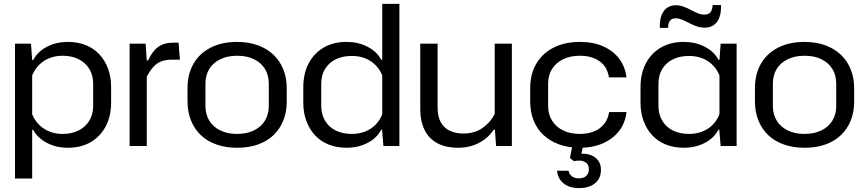

<svg xmlns="http://www.w3.org/2000/svg" viewBox="-20 -749 4439 985"><path d="M57 167V-525H139L145 -441H150Q174 -485 221.5 -509.5Q269 -534 328 -534Q379 -534 420 -517.5Q461 -501 489.5 -470.5Q518 -440 534 -397.5Q550 -355 550 -303V-223Q550 -153 522.5 -101Q495 -49 445.5 -20Q396 9 328 9Q269 9 221.5 -15.5Q174 -40 150 -83H145V167ZM301 -62Q348 -62 383 -79.5Q418 -97 438 -129.5Q458 -162 458 -206V-318Q458 -364 438 -396Q418 -428 383 -445.5Q348 -463 301 -463Q247 -463 206 -436.5Q165 -410 145 -362V-163Q165 -115 206 -88.5Q247 -62 301 -62Z M645 0V-525H727L733 -439H740Q761 -486 791 -508Q821 -530 869 -530H896L903 -443H863Q830 -443 807 -434Q784 -425 767 -406Q750 -387 733 -356V0Z M1196 9Q1138 9 1091 -7.5Q1044 -24 1011 -55Q978 -86 960 -130.5Q942 -175 942 -230V-296Q942 -369 973 -422.5Q1004 -476 1061.5 -505Q1119 -534 1196 -534Q1255 -534 1302 -517Q1349 -500 1382 -469Q1415 -438 1433 -394Q1451 -350 1451 -296V-230Q1451 -157 1420 -103Q1389 -49 1332 -20Q1275 9 1196 9ZM1196 -62Q1246 -62 1283 -80Q1320 -98 1339.5 -130.5Q1359 -163 1359 -205V-320Q1359 -363 1339.5 -395Q1320 -427 1283.5 -445Q1247 -463 1197 -463Q1147 -463 1110 -445Q1073 -427 1053.5 -395Q1034 -363 1034 -320V-205Q1034 -163 1053.5 -130.5Q1073 -98 1110 -80Q1147 -62 1196 -62Z M1758 9Q1707 9 1666 -7.5Q1625 -24 1596.5 -54.5Q1568 -85 1552 -127.5Q1536 -170 1536 -221V-302Q1536 -372 1563.5 -424Q1591 -476 1640.5 -505Q1690 -534 1758 -534Q1817 -534 1865 -509.5Q1913 -485 1936 -442H1941V-729H2029V0H1947L1940 -84H1936Q1913 -40 1865 -15.5Q1817 9 1758 9ZM1785 -62Q1840 -62 1881 -88.5Q1922 -115 1941 -163V-362Q1922 -409 1881 -435.5Q1840 -462 1785 -462Q1738 -462 1703 -445Q1668 -428 1648 -396Q1628 -364 1628 -318V-206Q1628 -162 1648 -129Q1668 -96 1703 -79Q1738 -62 1785 -62Z M2606 -525V0H2525L2519 -83H2512Q2485 -41 2437.5 -16Q2390 9 2330 9Q2266 9 2222.5 -15Q2179 -39 2157.5 -83.5Q2136 -128 2136 -187V-525H2225V-196Q2225 -151 2241.5 -121.5Q2258 -92 2288 -78Q2318 -64 2357 -64Q2415 -64 2455.5 -92.5Q2496 -121 2518 -164V-525Z M2954 9Q2896 9 2849 -8Q2802 -25 2768.5 -56Q2735 -87 2717.5 -131Q2700 -175 2700 -230V-296Q2700 -369 2731.5 -422.5Q2763 -476 2820.5 -505Q2878 -534 2955 -534Q3023 -534 3074 -511.5Q3125 -489 3156 -448.5Q3187 -408 3194 -352H3104Q3095 -408 3055 -435.5Q3015 -463 2955 -463Q2905 -463 2868.5 -445Q2832 -427 2812 -395Q2792 -363 2792 -320V-205Q2792 -163 2812 -130.5Q2832 -98 2868.5 -80Q2905 -62 2955 -62Q2995 -62 3026.5 -74.5Q3058 -87 3078.5 -112Q3099 -137 3105 -174H3194Q3188 -118 3156 -77Q3124 -36 3072.5 -13.5Q3021 9 2954 9ZM2951 216Q2901 216 2871 191.5Q2841 167 2838 127H2897Q2900 144 2913.5 155Q2927 166 2949 166Q2975 166 2988 153Q3001 140 3001 120Q3001 97 2987.5 86.5Q2974 76 2956.5 75Q2939 74 2925 78L2904 62L2917 -6H2973L2960 51L2939 43Q2959 38 2981 40Q3003 42 3021.5 51.5Q3040 61 3051.5 78.5Q3063 96 3063 123Q3063 153 3048.5 174Q3034 195 3009 205.5Q2984 216 2951 216Z M3488 9Q3437 9 3396 -7.5Q3355 -24 3326.5 -54.5Q3298 -85 3282 -127.5Q3266 -170 3266 -221V-302Q3266 -372 3293.5 -424Q3321 -476 3370.5 -505Q3420 -534 3488 -534Q3547 -534 3595 -509.5Q3643 -485 3666 -442H3671L3677 -525H3759V0H3677L3670 -84H3666Q3643 -40 3595 -15.5Q3547 9 3488 9ZM3515 -62Q3570 -62 3611 -88.5Q3652 -115 3671 -163V-362Q3652 -409 3611 -435.5Q3570 -462 3515 -462Q3468 -462 3433 -445Q3398 -428 3378 -396Q3358 -364 3358 -318V-206Q3358 -162 3378 -129Q3398 -96 3433 -79Q3468 -62 3515 -62ZM3596 -607Q3573 -607 3552.5 -614.5Q3532 -622 3514 -631.5Q3496 -641 3479 -648Q3462 -655 3446 -655Q3425 -655 3416 -641Q3407 -627 3408 -606H3365Q3364 -650 3375.5 -675Q3387 -700 3405.5 -711Q3424 -722 3445 -722Q3467 -722 3486.5 -715Q3506 -708 3523.5 -698.5Q3541 -689 3558.5 -681.5Q3576 -674 3594 -674Q3615 -674 3625 -686.5Q3635 -699 3636 -723H3679Q3680 -682 3669.5 -656.5Q3659 -631 3639.5 -619Q3620 -607 3596 -607Z M4107 9Q4049 9 4002 -7.5Q3955 -24 3922 -55Q3889 -86 3871 -130.5Q3853 -175 3853 -230V-296Q3853 -369 3884 -422.5Q3915 -476 3972.5 -505Q4030 -534 4107 -534Q4166 -534 4213 -517Q4260 -500 4293 -469Q4326 -438 4344 -394Q4362 -350 4362 -296V-230Q4362 -157 4331 -103Q4300 -49 4243 -20Q4186 9 4107 9ZM4107 -62Q4157 -62 4194 -80Q4231 -98 4250.5 -130.5Q4270 -163 4270 -205V-320Q4270 -363 4250.5 -395Q4231 -427 4194.5 -445Q4158 -463 4108 -463Q4058 -463 4021 -445Q3984 -427 3964.5 -395Q3945 -363 3945 -320V-205Q3945 -163 3964.5 -130.5Q3984 -98 4021 -80Q4058 -62 4107 -62Z"/></svg>

Font: Hubot Sans Condensed ExtraLight
Style: Regular
Weight: 400
Version: Version 2.000